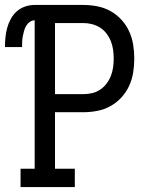

<svg xmlns="http://www.w3.org/2000/svg" viewBox="-21 -755 641 775"><path d="M62 0V-74H119V-673Q108 -673 99 -666.5Q90 -660 84.5 -650.5Q79 -641 76 -630Q73 -619 71 -608.5Q69 -598 68.5 -587Q68 -576 68 -565H-1Q-1 -585 1 -604.5Q3 -624 8 -642.5Q13 -661 22.5 -678.5Q32 -696 46.5 -709Q61 -722 80 -728.5Q99 -735 119 -735H315Q344 -735 372 -729.5Q400 -724 424.5 -710.5Q449 -697 468.5 -676Q488 -655 500 -629Q512 -603 516.5 -575Q521 -547 521 -518Q521 -490 516.5 -462Q512 -434 500 -408Q488 -382 468.5 -361Q449 -340 424.5 -326.5Q400 -313 372 -307.5Q344 -302 315 -302H201V-74H281V0ZM315 -375Q333 -375 350.5 -379Q368 -383 383 -393Q398 -403 409 -417.5Q420 -432 426.5 -448.5Q433 -465 435.5 -483Q438 -501 438 -518Q438 -536 435.5 -554Q433 -572 426.5 -588.5Q420 -605 409 -619.5Q398 -634 383 -643.5Q368 -653 350.5 -657.5Q333 -662 315 -662H201V-375Z"/></svg>

Font: Iosevka Etoile
Style: Regular
Weight: 400
Designer: Belleve Invis
Foundry: Belleve Invis
Version: Version 33.2.4